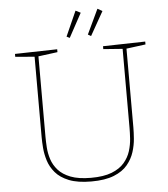

<svg xmlns="http://www.w3.org/2000/svg" viewBox="-59 -936 873 995"><g transform="rotate(-5 377.5 -438.5)"><path d="M497 -687 717 -692V-677L610 -663L617 -671V-254Q617 -229 614.5 -195.5Q612 -162 601 -127Q590 -92 565 -61.5Q540 -31 494 -12.5Q448 6 376 6Q305 6 260 -12Q215 -30 190 -59.5Q165 -89 154.5 -123Q144 -157 141.5 -189Q139 -221 139 -245V-671L146 -663L39 -672V-687L259 -692V-677L152 -663L159 -671V-245Q159 -221 161 -190Q163 -159 173 -128Q183 -97 206 -71Q229 -45 270 -29Q311 -13 376 -13Q442 -13 484 -29.5Q526 -46 549.5 -73.5Q573 -101 583 -133.5Q593 -166 595 -197.5Q597 -229 597 -254V-671L604 -664L497 -672ZM440 -745 424 -754 485 -883 510 -869ZM329 -745 313 -753 371 -883 397 -870Z"/></g></svg>

Font: Bitter Thin Thin
Style: Regular
Weight: 250
Version: Version 2.002